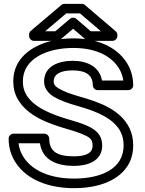

<svg xmlns="http://www.w3.org/2000/svg" viewBox="-20 -946 754 1001"><path d="M362.4 -696C487.5 -696 570.9 -648.3 606.9 -577.7C615 -561.7 620.5 -543.2 622.9 -526H511.8C498.9 -598.8 433.9 -629 359.1 -629C289.4 -629 209.8 -603.3 209.8 -521C209.8 -486.8 230.7 -459.4 261.6 -441C291.1 -423.5 331.5 -408.4 383.2 -393.9C487.8 -364.6 576.4 -326.9 610.4 -255.2C619.5 -236 624.5 -214.3 624.5 -188C624.5 -63.5 503.8 -15 365.7 -15C220.4 -15 120.1 -71.1 86 -159.9C81.4 -172 78.2 -185.2 76.5 -199H188.3C200.8 -110.9 276.9 -81 365.7 -81C434.7 -81 512.8 -105.1 512.8 -187C512.8 -253.8 463.8 -278.3 422 -295.6C400.6 -304.5 373.3 -312.9 341.8 -322C243.2 -350.8 154.6 -387.5 116.2 -453.6C105 -472.7 99.2 -495 99.2 -522C99.2 -641.7 227.1 -696 362.4 -696ZM365.7 -131C276.9 -131 236.7 -156.9 236.7 -224C236.7 -234.7 226.8 -249 211.7 -249H50C39.3 -249 25 -239.1 25 -224C25 -194.7 29.7 -167.2 39.3 -142.1C83.7 -26.3 209.4 35 365.7 35C410.7 35 451.8 30.3 489.1 20.7C586.8 -4.5 674.5 -67.4 674.5 -188C674.5 -220.4 668.1 -250.4 655.6 -276.8C610 -372.8 501.2 -412.7 396.6 -442.1C347.2 -455.9 310.5 -470.2 287.2 -484C265.3 -496.9 259.8 -508.5 259.8 -521C259.8 -558.2 293.3 -579 359.1 -579C430.4 -579 463.9 -552.6 463.9 -501C463.9 -490.3 473.8 -476 488.9 -476H649.5C660.2 -476 674.5 -485.9 674.5 -501C674.5 -536.5 666.9 -570 651.4 -600.3C604.5 -692.6 499.5 -746 362.4 -746C318 -746 276.9 -741 239.2 -730.6C144.6 -704.6 49.2 -642.3 49.2 -522C49.2 -487.6 56.9 -456 72.9 -428.4C123.9 -340.9 228.5 -303 328 -274C359.3 -264.8 384 -257.2 402.9 -249.4C445.6 -231.7 462.8 -222.6 462.8 -187C462.8 -150.1 431.5 -131 365.7 -131ZM506.2 -783H453.1L377.6 -847.9C368.2 -856.1 353.9 -855.5 345.1 -848.1L268.5 -783H215.5L325.4 -876H397.2ZM592 -764C592 -770.9 588.8 -778.3 583.2 -783L422.6 -920C418.4 -923.7 412.3 -926 406.4 -926H316.2C310.7 -926 304.6 -923.9 300 -920.1L140.5 -785.1C135.3 -780.6 131.7 -773.4 131.7 -766V-758C131.7 -747.3 141.6 -733 156.7 -733H277.7C283.3 -733 289.4 -735.1 293.9 -738.9L361.2 -796.1L427.5 -739.1C431.8 -735.4 437.8 -733 443.8 -733H567C577.7 -733 592 -742.9 592 -758Z"/></svg>

Font: Asimov
Style: WidOu
Weight: 500
Designer: Google
Version: Version 2.000980; 2014